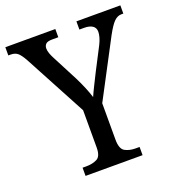

<svg xmlns="http://www.w3.org/2000/svg" viewBox="-134 -819 849 924"><g transform="rotate(-20 290.5 -357.0)"><path d="M147 0V-42H167Q198 -42 221 -53.5Q244 -65 244 -110V-301L74 -619Q58 -648 44.5 -660Q31 -672 8 -672H-4V-714H252V-672H221Q196 -672 187.5 -663Q179 -654 179 -641Q179 -628 184.5 -613.5Q190 -599 196 -588L265 -455Q280 -425 292 -396Q304 -367 311 -344Q320 -365 334.5 -394Q349 -423 365 -455L424 -569Q433 -587 437.5 -603Q442 -619 442 -631Q442 -652 426.5 -662Q411 -672 385 -672H360V-714H585V-672H575Q555 -672 538 -655.5Q521 -639 497 -595L342 -301V-115Q342 -67 364.5 -54.5Q387 -42 418 -42H439V0Z"/></g></svg>

Font: Noto Serif SemiCondensed
Style: Regular
Weight: 400
Width: 4
Designer: Monotype Design Team
Foundry: Monotype Imaging Inc.
Version: Version 2.013